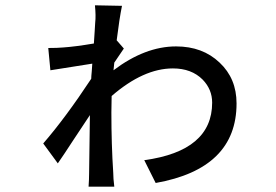

<svg xmlns="http://www.w3.org/2000/svg" viewBox="-20 -668 1040 724"><path d="M447 -485 411 -432 408 -403Q527 -493 644 -493Q744 -493 808 -432Q872 -372 872 -278Q872 -32 567 22L524 -64Q780 -99 780 -281Q780 -331 744 -368Q702 -410 632 -410Q521 -410 401 -306L400 -244Q400 -123 407 -17Q407 4 411 36H314Q316 8 316 -15L319 -234L256 -139Q217 -79 198 -52L143 -127Q227 -224 324 -371Q324 -379 326 -399L328 -428Q217 -411 170 -403L162 -487Q197 -487 218 -489Q263 -492 334 -504L337 -550Q339 -575 339 -583Q342 -608 338 -648L440 -646Q430 -597 420 -516Z"/></svg>

Font: Noto Sans S Chinese Medium
Style: Regular
Weight: 500
Designer: Ryoko NISHIZUKA  (kana & ideographs); Paul D. Hunt (Latin, Greek & Cyrillic); Wenlong ZHANG  (bopomofo); Sandoll Communi
Foundry: Adobe Systems Incorporated
Version: Version 1.000;PS 1;hotconv 1.0.78;makeotf.lib2.5.61930